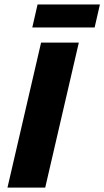

<svg xmlns="http://www.w3.org/2000/svg" viewBox="-20 -854 475 874"><path d="M434.8 -833.8 410.8 -729H127L151 -833.8ZM338.8 -660 185.8 0H14L167 -660Z"/></svg>

Font: Work Sans
Style: Italic
Weight: 400
Italic angle: -13°
Designer: Wei Huang
Foundry: Wei Huang
Version: Version 2.012